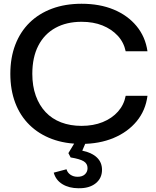

<svg xmlns="http://www.w3.org/2000/svg" viewBox="-20 -757 833 1022"><path d="M414 9Q327 9 257 -17Q187 -43 137 -92Q87 -141 61 -210Q35 -279 35 -364Q35 -450 61.5 -519Q88 -588 137.5 -636.5Q187 -685 257 -711Q327 -737 414 -737Q511 -737 585.5 -706Q660 -675 707 -618Q754 -561 765 -484H649Q639 -532 606.5 -567Q574 -602 525.5 -621.5Q477 -641 414 -641Q334 -641 275 -608.5Q216 -576 184 -514Q152 -452 152 -364Q152 -299 170.5 -247.5Q189 -196 223 -160Q257 -124 305.5 -105.5Q354 -87 414 -87Q477 -87 526.5 -107Q576 -127 608 -163Q640 -199 649 -247H765Q755 -169 707.5 -111.5Q660 -54 584.5 -22.5Q509 9 414 9ZM398 245Q348 245 312.5 223.5Q277 202 266 162L334 144Q339 162 355 173Q371 184 393 184Q418 184 432 171Q446 158 446 138Q446 114 425.5 101.5Q405 89 356 81L344 58L389 -16H444L418 45Q468 55 495.5 81Q523 107 523 147Q523 192 489 219Q455 246 398 245Z"/></svg>

Font: Mona Sans SemiExpanded Medium
Style: Regular
Weight: 500
Width: 6
Designer: Deni Anggara
Foundry: GitHub
Version: Version 2.000